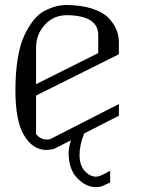

<svg xmlns="http://www.w3.org/2000/svg" viewBox="-20 -603 602 772"><path d="M250 -583Q308.6 -582 351.6 -567.9Q394.5 -553.7 416.5 -530.8Q438.5 -507.8 448.2 -483.4Q458 -459 458 -433.6V-384.8L125 -218.8V-63.5Q143.6 -42 167 -42Q176.8 -42 180.7 -43L458 -184.6V-137.7L318.4 -66.4Q299.8 -19.5 299.8 19.5Q299.8 61.5 320.8 84.5Q341.8 107.4 366.2 107.4Q383.8 107.4 422.9 83V130.9Q416 133.8 406.7 138.2Q397.5 142.6 393.1 144.5Q388.7 146.5 381.3 147.9Q374 149.4 365.2 149.4Q326.2 149.4 291 113.8Q255.9 78.1 255.9 10.7Q255.9 -9.8 265.6 -39.1L196.3 -3.9Q176.8 0 167 0Q110.4 0 75.2 -61.5Q42 -118.2 42 -240.2Q42 -310.5 51.3 -367.2Q60.5 -423.8 77.6 -460Q94.7 -496.1 114.7 -521.5Q134.8 -546.9 159.7 -559.6Q184.6 -572.3 205.6 -577.6Q226.6 -583 250 -583ZM250 -542Q195.3 -542 160.2 -503.4Q125 -464.8 125 -410.2V-264.6L375 -389.6V-461.9Q375 -540 250 -542Z"/></svg>

Font: wanta
Style: Medium
Weight: 500
Version: Version 0.91